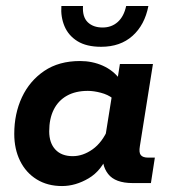

<svg xmlns="http://www.w3.org/2000/svg" viewBox="-20 -615 573 645"><path d="M188.4 10Q139.6 10 103.5 -12.3Q67.3 -34.6 47.6 -74.3Q27.9 -114.1 27.9 -165.3Q27.9 -233 53.7 -288.3Q79.6 -343.5 128.8 -376.8Q178 -410 248.8 -410Q290 -410 325.4 -394.3Q360.8 -378.5 383.5 -347.8L372.5 -335L382.8 -400H493.8L449.9 -124.2Q446.1 -102.3 453.1 -93.9Q460.1 -85.5 477.6 -85.5H500.2L487 0H426Q366.9 0 343.2 -30.6Q319.5 -61.1 326.5 -107.4L329.2 -125.8L343.8 -99Q321.7 -41.9 277.8 -16Q233.8 10 188.4 10ZM224.4 -90.4Q258.6 -90.4 291.1 -113.4Q323.6 -136.5 343.5 -183.1L332.5 -147.4L358.2 -308.1L358.4 -284.8Q342.2 -297.3 318.5 -303.5Q294.9 -309.7 275 -309.7Q233.9 -309.7 204.9 -293.5Q175.9 -277.3 160.6 -246.9Q145.3 -216.4 145.3 -173.8Q145.3 -134.7 166.1 -112.5Q186.8 -90.4 224.4 -90.4ZM319.8 -457.8Q270.7 -457.8 240.3 -476.6Q210 -495.4 196.7 -526.9Q183.5 -558.5 186.2 -594.8H258.8Q256.4 -558.3 274.7 -540.4Q293.1 -522.6 324.6 -522.6Q354.8 -522.6 375.6 -541.2Q396.3 -559.8 403.8 -594.8H478.5Q466.2 -531.2 425.2 -494.5Q384.2 -457.8 319.8 -457.8Z"/></svg>

Font: Rokkitt SemiBold
Style: Italic
Weight: 600
Italic angle: -9°
Designer: Vernon Adams
Foundry: Vernon Adams
Version: Version 3.103